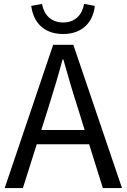

<svg xmlns="http://www.w3.org/2000/svg" viewBox="-20 -962 648 982"><path d="M303 -788C406 -788 457 -854 465 -932L410 -942C401 -889 367 -847 303 -847C239 -847 204 -889 195 -942L140 -932C149 -854 199 -788 303 -788ZM4 0H97L168 -224H436L506 0H604L355 -733H252ZM191 -297 227 -410C253 -493 277 -572 300 -658H304C328 -573 351 -493 378 -410L413 -297Z"/></svg>

Font: ChiuKong Gothic CL
Style: Regular
Weight: 400
Designer: Ryoko NISHIZUKA 西塚涼子 (kana, bopomofo & ideographs); Paul D. Hunt (Latin, Greek & Cyrillic); Sandoll Communications 산돌커뮤니
Foundry: Adobe
Version: Version 1.300